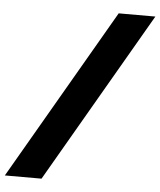

<svg xmlns="http://www.w3.org/2000/svg" viewBox="-119 -759 730 876"><g transform="rotate(5 246.5 -321.0)"><path d="M557 -712 104 70H-64L389 -712Z"/></g></svg>

Font: Work Sans
Style: Bold Italic
Weight: 700
Italic angle: -13°
Designer: Wei Huang
Foundry: Wei Huang
Version: Version 2.010; ttfautohint (v1.8.3)